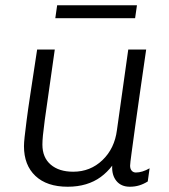

<svg xmlns="http://www.w3.org/2000/svg" viewBox="-20 -699 640 729"><path d="M237 10Q158 10 114.5 -31Q71 -72 71 -144Q71 -157 73.5 -179.5Q76 -202 81 -241.5Q86 -281 96 -346.5Q106 -412 121 -511H188Q174 -410 164.5 -345.5Q155 -281 150 -243.5Q145 -206 143 -185Q141 -164 141 -150Q141 -101 172.5 -74Q204 -47 258 -47Q323 -47 369 -91Q415 -135 424 -205L467 -511H535Q524 -434 513 -358.5Q502 -283 493.5 -220.5Q485 -158 479.5 -118Q474 -78 474 -70Q474 -58 480 -51Q486 -44 496 -44Q520 -44 548 -60L541 -10Q525 0 508.5 5Q492 10 473 10Q440 10 422 -12Q404 -34 406 -70Q387 -45 362.5 -27Q338 -9 306.5 0.5Q275 10 237 10ZM190 -630 197 -679H500L493 -630Z"/></svg>

Font: Chivo Mono Medium ExtraLight
Style: Italic
Weight: 250
Italic angle: -8.05°
Monospace: yes
Version: Version 1.008